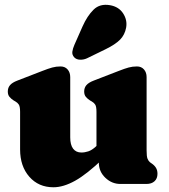

<svg xmlns="http://www.w3.org/2000/svg" viewBox="-20 -778 715 812"><path d="M398 -90V-110L388 -112V-305Q388 -327.5 382.5 -335.8Q377 -344 368 -349L361 -353Q350 -360 343 -368.5Q336 -377 336 -391Q336 -407 345.5 -418Q355 -429 376 -437L482 -478Q507.5 -488 524 -492.5Q540.5 -497 559 -497Q578 -497 589 -484.2Q600 -471.5 600 -452V-142Q600 -116.5 603.8 -107Q607.5 -97.5 614 -92L621 -87Q633 -79 639.5 -68.5Q646 -58 646 -43Q646 -23 633.5 -11.5Q621 0 599 0H489Q453 0 425.5 -26.2Q398 -52.5 398 -90ZM65 -146V-305Q65 -327.5 59.5 -335.8Q54 -344 45 -349L38 -353Q27 -360 20 -368.5Q13 -377 13 -391Q13 -407 22.5 -418Q32 -429 53 -437L159 -478Q184.5 -488 201 -492.5Q217.5 -497 236 -497Q255 -497 266 -484.2Q277 -471.5 277 -452V-197Q277 -165.5 289.2 -149.2Q301.5 -133 324 -133Q339 -133 353.8 -138Q368.5 -143 384 -157L401 -173L439 -129L416 -107Q347 -41 297.5 -13.5Q248 14 206 14Q143 14 104 -30.5Q65 -75 65 -146ZM329 -666Q349 -711 375.8 -737.2Q402.5 -763.5 445.5 -756Q482.5 -749.5 500.8 -721.2Q519 -693 513.5 -661.5Q508 -631 488 -610.5Q468 -590 426 -569.5L348 -531.5Q334 -525 318.5 -525.5Q303 -526 294 -535.5Q284 -546.5 286 -559.8Q288 -573 294.5 -588Z"/></svg>

Font: Fraunces SuperSoft Wonky
Style: Regular
Weight: 900
Version: Version 1.000;[b76b70a41]